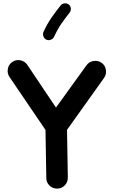

<svg xmlns="http://www.w3.org/2000/svg" viewBox="-20 -1069 678 1154"><path d="M323.7 64.5Q296.9 64.9 277.6 46.4Q258.3 27.8 258.3 1L253.4 -288.1L37.6 -605.5Q22.5 -627 26.9 -653.8Q31.2 -680.7 52.7 -695.8Q74.2 -711.4 101.1 -706.8Q127.9 -702.1 143.1 -680.7L316.4 -422.4L499 -675.3Q513.7 -697.3 540.8 -702.1Q567.9 -707 589.4 -692.4Q611.3 -677.7 616.2 -650.9Q621.1 -624 606.4 -602.1L382.8 -288.6L387.7 -1Q387.7 25.9 369.1 45.2Q350.6 64.5 323.7 64.5ZM393.1 -1042Q404.3 -1033.2 405.8 -1018.8Q407.2 -1004.4 398.4 -993.2Q371.1 -959 348.1 -925.5Q325.2 -892.1 305.2 -848.1Q299.3 -835.4 285.4 -830.1Q271.5 -824.7 258.8 -830.6Q246.6 -835.9 241.2 -849.9Q235.8 -863.8 241.2 -877Q264.2 -926.8 290.5 -964.4Q316.9 -1002 344.2 -1036.1Q353 -1047.4 367.7 -1048.8Q382.3 -1050.3 393.1 -1042Z"/></svg>

Font: Mikhak Bold
Style: Regular
Weight: 700
Designer: Amin Abedi
Version: Version 3.3